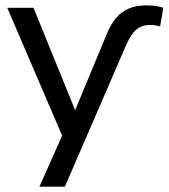

<svg xmlns="http://www.w3.org/2000/svg" viewBox="-20 -516 629 716"><path d="M379 -391Q393 -425 412.5 -448.5Q432 -472 460 -484Q488 -496 527 -496Q546 -496 561.5 -493.5Q577 -491 589 -487L577 -417Q568 -420 558 -421.5Q548 -423 539 -423Q519 -423 503.5 -415.5Q488 -408 475.5 -392Q463 -376 450 -347L222 180H127L220 -29V9L7 -487H105L274 -71H246Z"/></svg>

Font: Nunito Sans 12pt ExtraLight 12pt Medium
Style: Regular
Weight: 500
Version: Version 3.101;gftools[0.9.27]